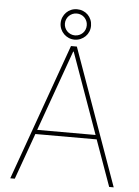

<svg xmlns="http://www.w3.org/2000/svg" viewBox="-61 -972 738 1019"><g transform="rotate(5 308.0 -462.5)"><path d="M32.7 0 292.6 -727.3H323.9L583.8 0H559.7L471.6 -245.7H144.9L56.8 0ZM152.7 -268.5H463.8L309.7 -698.9H306.8ZM308.2 -924.7Q325.3 -924.7 340.2 -918.5Q355.1 -912.3 365.9 -901.5Q376.8 -890.6 383 -875.7Q389.2 -860.8 389.2 -843.8Q389.2 -826.7 383 -812Q376.8 -797.2 365.8 -786.4Q354.8 -775.6 340 -769.2Q325.3 -762.8 308.2 -762.8Q291.5 -762.8 276.8 -769.2Q262.1 -775.6 251.1 -786.6Q240.1 -797.6 233.7 -812.3Q227.3 -827.1 227.3 -843.8Q227.3 -860.8 233.7 -875.5Q240.1 -890.3 250.9 -901.3Q261.7 -912.3 276.5 -918.5Q291.2 -924.7 308.2 -924.7ZM250 -843.8Q250 -831.7 254.6 -821Q259.2 -810.4 267 -802.6Q274.9 -794.7 285.5 -790.1Q296.2 -785.5 308.2 -785.5Q320.7 -785.5 331.1 -790Q341.6 -794.4 349.6 -802.2Q357.6 -810 362 -820.7Q366.5 -831.3 366.5 -843.8Q366.5 -856.2 362 -866.7Q357.6 -877.1 349.8 -885.1Q342 -893.1 331.3 -897.5Q320.7 -902 308.2 -902Q296.2 -902 285.5 -897.4Q274.9 -892.8 267 -884.9Q259.2 -877.1 254.6 -866.5Q250 -855.8 250 -843.8Z"/></g></svg>

Font: Inter P Thin
Style: Regular
Weight: 100
Designer: Rasmus Andersson
Foundry: rsms
Version: Version 3.018;git-588b23468